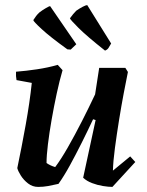

<svg xmlns="http://www.w3.org/2000/svg" viewBox="-20 -723 578 755"><path d="M130 12Q108 12 90.5 -1.5Q73 -15 62 -32.5Q51 -50 48 -62Q65 -143 81 -232Q97 -321 105 -397L45 -408Q42 -423 43 -441Q82 -444 125.5 -450.5Q169 -457 207 -468L226 -447Q214 -406 203 -355Q192 -304 183 -252.5Q174 -201 168.5 -156Q163 -111 163 -82Q177 -72 197 -66Q219 -95 246.5 -143Q274 -191 302 -246Q330 -301 354 -352L370 -456H473L483 -440Q476 -406 466.5 -356Q457 -306 448 -250Q439 -194 432 -141.5Q425 -89 424 -52L492 -108L512 -86L422 12Q407 12 385 8.5Q363 5 342 -3Q321 -11 307 -24L356 -251L346 -254Q325 -209 301.5 -162Q278 -115 255 -73Q232 -31 210 0Q189 5 169.5 8.5Q150 12 130 12ZM393 -524Q321 -581 288.5 -613.5Q256 -646 255 -651Q267 -668 280 -681Q293 -690 305.5 -696.5Q318 -703 323 -703L417 -552L407 -535Q403 -528 393 -524ZM258 -528 245 -529Q177 -578 144 -608.5Q111 -639 111 -644Q116 -652 122 -660Q128 -668 136 -675Q148 -684 161 -691.5Q174 -699 177 -699L280 -549Z"/></svg>

Font: Labrada SemiBold
Style: Italic
Weight: 600
Italic angle: -7°
Designer: Mercedes Jáuregui
Foundry: Omnibus-Type Team
Version: Version 1.000; ttfautohint (v1.8.4.7-5d5b)